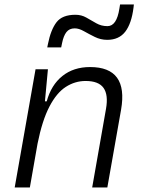

<svg xmlns="http://www.w3.org/2000/svg" viewBox="-20 -821 626 841"><path d="M44.4 0 135.7 -517.6H189.9L176.8 -377H184.6Q204.1 -448.7 253.2 -488Q302.2 -527.3 374.5 -527.3Q543 -527.3 510.3 -340.3L450.2 0H383.8L444.3 -344.2Q455.1 -405.3 433.6 -435.8Q412.1 -466.3 355 -466.3Q308.6 -466.3 268.3 -440.4Q228 -414.6 196.5 -354.2Q165 -293.9 144.5 -191.9L110.8 0ZM187 -613.3 189.9 -627.9Q202.6 -691.4 227.8 -723.9Q252.9 -756.3 310.5 -756.3Q336.9 -756.3 358.4 -743.9Q379.9 -731.4 401.9 -719Q423.8 -706.5 450.7 -706.5Q491.2 -706.5 502.9 -783.2L505.9 -801.3H566.4L564.9 -788.1Q556.2 -717.8 528.6 -682.1Q501 -646.5 449.7 -646.5Q420.9 -646.5 395.3 -659.2Q369.6 -671.9 347.7 -684.3Q325.7 -696.8 307.6 -696.8Q283.7 -696.8 271 -680.4Q258.3 -664.1 252 -632.8L248 -613.3Z"/></svg>

Font: Cascadia Code Light
Style: Italic
Weight: 300
Italic angle: -10°
Monospace: yes
Designer: Aaron Bell
Foundry: Saja Typeworks
Version: Version 2404.023; ttfautohint (v1.8.4)